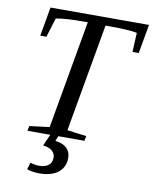

<svg xmlns="http://www.w3.org/2000/svg" viewBox="-93 -725 802 1003"><g transform="rotate(10 307.5 -223.5)"><path d="M85.9 0 90.8 -25.9 196.8 -39.1 297.9 -612.8H272.9Q175.8 -612.8 129.4 -603L98.1 -501H65.4L92.8 -654.8H615.2L587.9 -501H554.7L559.6 -603Q515.6 -611.8 416 -611.8H392.1L291 -39.1L393.1 -25.9L388.2 0ZM320.3 103.5Q320.3 151.4 285.4 179.9Q250.5 208.5 184.1 208.5Q148.9 208.5 119.1 198.2L130.4 161.6Q153.8 169.4 177.7 169.4Q207.5 169.4 226.1 156Q244.6 142.6 244.6 114.7Q244.6 93.3 228 78.9Q211.4 64.5 179.7 61.5L212.9 -13.2H254.9L238.8 26.9Q277.8 30.8 299.1 50.8Q320.3 70.8 320.3 103.5Z"/></g></svg>

Font: Liberation Serif
Style: Italic
Weight: 400
Italic angle: -16.333°
Designer: Steve Matteson
Foundry: Ascender Corporation
Version: Version 2.1.5